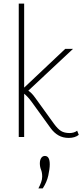

<svg xmlns="http://www.w3.org/2000/svg" viewBox="-20 -760 457 1065"><path d="M84 0V-740H114V-274L342 -489H385L137 -257Q156 -245 175 -218L279 -74Q300 -45 318.5 -33.5Q337 -22 366 -22Q377 -22 388 -25Q399 -28 408 -35L417 -12Q396 5 361 5Q329 5 304.5 -9Q280 -23 261 -49L157 -193Q144 -211 133 -222.5Q122 -234 114 -240V0ZM193 285Q202 268 208 251.5Q214 235 214 220Q214 197 207.5 181Q201 165 201 146Q201 128 208.5 116.5Q216 105 229 105Q256 105 256 152Q256 176 248 213Q240 250 217 285Z"/></svg>

Font: Livvic Thin
Style: Regular
Weight: 250
Designer: Jacques Le Bailly, Baron von Fonthausen
Version: Version 1.001; ttfautohint (v1.8.2)